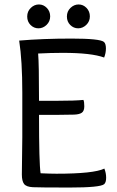

<svg xmlns="http://www.w3.org/2000/svg" viewBox="-20 -839 526 861"><path d="M78 -57 80 -224V-424Q80 -567 66 -657Q173 -666 300.5 -666Q428 -666 446 -651Q455 -643 455 -622Q455 -601 447 -581Q390 -602 261 -602Q208 -602 151 -599Q155 -555 155 -387H234Q318 -387 354 -391Q358 -383 358 -362.5Q358 -342 347.5 -334Q337 -326 312.5 -325Q288 -324 243 -324H155Q155 -106 162 -62Q206 -60 233 -60Q401 -60 448 -83Q456 -63 456 -42Q456 -21 447 -13Q429 2 293 2Q157 2 127.5 0.5Q98 -1 88 -14Q78 -27 78 -57ZM383 -765.5Q383 -743 367 -727.5Q351 -712 330.5 -712Q310 -712 295 -727Q280 -742 280 -765Q280 -788 296 -803.5Q312 -819 332.5 -819Q353 -819 368 -803.5Q383 -788 383 -765.5ZM205 -765.5Q205 -743 189 -727.5Q173 -712 152.5 -712Q132 -712 117 -727Q102 -742 102 -765Q102 -788 118 -803.5Q134 -819 154.5 -819Q175 -819 190 -803.5Q205 -788 205 -765.5Z"/></svg>

Font: Overlock
Style: Regular
Weight: 400
Designer: Dario Muhafara
Foundry: Dario Manuel Muhafara
Version: Version 1.001